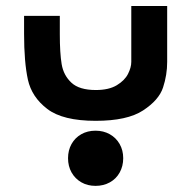

<svg xmlns="http://www.w3.org/2000/svg" viewBox="-20 -404 640 642"><path d="M60.5 -291V-351H180V-289.5Q180 -226.5 186.2 -189.2Q192.5 -152 218.8 -127.5Q245 -103 300.5 -103Q344 -103 370.5 -119Q397 -135 408 -156.8Q419 -178.5 419 -197V-384H539V-197Q539 -153.5 525.2 -111.5Q511.5 -69.5 458.5 -34.8Q405.5 0 300 0Q190 0 138 -39.8Q86 -79.5 73.2 -138Q60.5 -196.5 60.5 -291ZM207.5 125Q207.5 98.5 219.2 77.5Q231 56.5 251.8 44.8Q272.5 33 299.5 33Q326 33 347 44.8Q368 56.5 380 77.5Q392 98.5 392 125Q392 151.5 380.2 172.8Q368.5 194 347.2 205.8Q326 217.5 299.5 217.5Q272.5 217.5 251.8 205.5Q231 193.5 219.2 172.5Q207.5 151.5 207.5 125Z"/></svg>

Font: JuliaMono Black
Style: Regular
Weight: 900
Monospace: yes
Designer: cormullion
Foundry: corm
Version: Version 0.054; ttfautohint (v1.8.4)